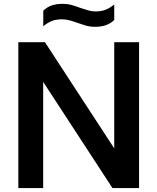

<svg xmlns="http://www.w3.org/2000/svg" viewBox="-20 -954 798 974"><path d="M73 0V-740H208L584.5 -163H559.5V-740H685.5V0H550.5L174 -577H199V0ZM462.5 -818Q436.5 -818 414.5 -824.5Q392.5 -831 371.5 -838.5Q352.5 -845.5 333.5 -850.8Q314.5 -856 294.5 -856Q265 -856 243.2 -847.5Q221.5 -839 199.5 -821V-900Q218 -917.5 241.2 -926Q264.5 -934.5 296.5 -934.5Q322.5 -934.5 344.8 -928.2Q367 -922 387.5 -914Q407 -907.5 425.8 -901.8Q444.5 -896 464.5 -896Q494 -896 516 -904.8Q538 -913.5 559.5 -931.5V-852.5Q541 -835 517.8 -826.5Q494.5 -818 462.5 -818Z"/></svg>

Font: Encode Sans SC SemiBold
Style: Regular
Weight: 600
Version: Version 3.002